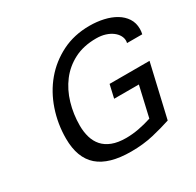

<svg xmlns="http://www.w3.org/2000/svg" viewBox="-160 -912 1124 1103"><g transform="rotate(-30 402.0 -361.0)"><path d="M121 -240Q121 -337 151.5 -426.5Q182 -516 239 -584Q296 -652 377.5 -693Q459 -734 561 -734Q610 -734 654 -724Q698 -714 731.5 -694Q765 -674 784.5 -644Q804 -614 804 -574Q804 -557 800 -540H699Q700 -544 700.5 -547.5Q701 -551 701 -556Q701 -573 691.5 -590Q682 -607 663.5 -621Q645 -635 618.5 -643.5Q592 -652 558 -652Q474 -652 412 -620Q350 -588 309 -534Q268 -480 247.5 -410Q227 -340 227 -265Q227 -223 237.5 -187Q248 -151 271 -125Q294 -99 331.5 -84.5Q369 -70 423 -70Q464 -70 507 -78Q550 -86 593 -100L639 -300H475L495 -387H760L679 -38Q625 -20 557.5 -4Q490 12 409 12Q263 12 192 -50Q121 -112 121 -240Z"/></g></svg>

Font: Perun
Style: Italic
Weight: 400
Italic angle: -12°
Foundry: Copyright (c) Stefan Peev, Context Ltd, 2016
Version: Version 1.027